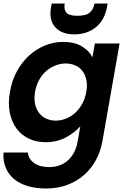

<svg xmlns="http://www.w3.org/2000/svg" viewBox="-26 -802 724 1095"><path d="M31 -279Q42 -344 71 -396.5Q100 -449 141 -486Q182 -523 231.5 -543Q281 -563 334 -563Q400 -563 442 -537Q484 -511 501 -475L515 -554H656L558 4Q548 60 522 109Q496 158 455 194.5Q414 231 359 252Q304 273 236 273Q177 273 131 259Q85 245 53.5 218.5Q22 192 6.5 154Q-9 116 -6 68H133Q137 106 169.5 128.5Q202 151 254 151Q283 151 309.5 142.5Q336 134 357.5 116Q379 98 394.5 70.5Q410 43 417 4L432 -82Q401 -46 350 -18.5Q299 9 234 9Q181 9 138 -11.5Q95 -32 67.5 -70Q40 -108 29.5 -161Q19 -214 31 -279ZM466 -277Q473 -316 466.5 -346.5Q460 -377 443.5 -398Q427 -419 402 -429.5Q377 -440 349 -440Q321 -440 292.5 -429.5Q264 -419 240 -399Q216 -379 198.5 -348.5Q181 -318 174 -279Q167 -240 174 -209Q181 -178 197.5 -157Q214 -136 238.5 -125Q263 -114 291 -114Q319 -114 347.5 -124.5Q376 -135 400 -156Q424 -177 441.5 -207.5Q459 -238 466 -277ZM584 -761Q571 -688 521 -647Q471 -606 397 -606Q325 -606 288.5 -647.5Q252 -689 265 -761L269 -782H343Q337 -749 352 -730.5Q367 -712 416 -712Q465 -712 486 -730.5Q507 -749 513 -782H588Z"/></svg>

Font: SVN-Poppins SemiBold
Style: Italic
Weight: 600
Italic angle: -10°
Designer: Ninad Kale (Devanagari), Jonny Pinhorn (Latin)
Foundry: Indian Type Foundry
Version: Version 3.002 2017; ttfautohint (v1.8.3)